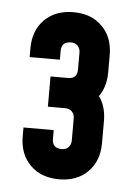

<svg xmlns="http://www.w3.org/2000/svg" viewBox="-42 -824 387 538"><g transform="rotate(5 152.0 -555.0)"><path d="M144 -320Q93 -320 62.5 -350.5Q32 -381 32 -431V-456H117V-431Q117 -405 144 -405Q156 -405 163 -412.5Q170 -420 170 -431V-494Q170 -505 163 -512.5Q156 -520 144 -520H95V-605H144Q170 -605 170 -631V-679Q170 -690 163 -697.5Q156 -705 144 -705Q117 -705 117 -679V-654H32V-679Q32 -729 62.5 -759.5Q93 -790 144 -790Q194 -790 224.5 -759.5Q255 -729 255 -679V-631Q255 -590 235 -562Q255 -534 255 -494V-431Q255 -381 224.5 -350.5Q194 -320 144 -320Z"/></g></svg>

Font: Mohave Bold
Style: Regular
Weight: 700
Designer: Gumpita Rahayu
Foundry: Tokotype
Version: Version 2.002;PS 002.002;hotconv 1.0.88;makeotf.lib2.5.64775